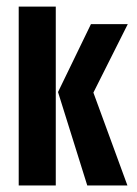

<svg xmlns="http://www.w3.org/2000/svg" viewBox="-20 -569 420 589"><path d="M247.7 0 158 -286.6 259 -495H372L266.5 -284.9L370.9 0ZM37.4 0V-548.7H151.1V0Z"/></svg>

Font: Alumni Sans SC Thin
Style: Regular
Weight: 100
Designer: Robert E. Leuschke
Foundry: Robert E. Leuschke
Version: Version 1.018